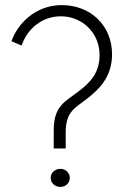

<svg xmlns="http://www.w3.org/2000/svg" viewBox="-20 -756 495 754"><path d="M191 -173H238V-236C238 -320 276 -332 324 -370C379 -413 420 -462 420 -543C420 -657 334 -736 223 -736C119 -736 49 -663 25 -594L65 -577C87 -643 145 -692 219 -692C302 -692 371 -628 371 -540C371 -470 335 -432 287 -396C238 -358 191 -341 191 -246ZM217 -22C238 -22 254 -37 254 -58C254 -77 238 -93 217 -93C196 -93 179 -77 179 -58C179 -37 196 -22 217 -22Z"/></svg>

Font: Sulaf Light
Style: Regular
Weight: 300
Designer: Bandar Raffah (Arabic) and Santiago Orozco (Latin)
Foundry: Caramella and Typemade
Version: Version 1.005;PS 001.005;hotconv 1.0.88;makeotf.lib2.5.64775